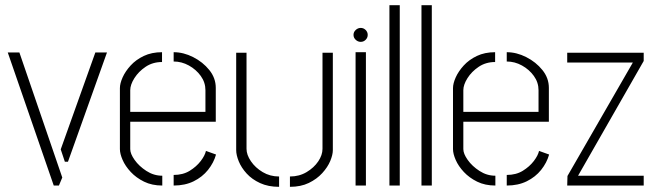

<svg xmlns="http://www.w3.org/2000/svg" viewBox="-20 -718 2541 743"><path d="M188 0 10 -515H55L221 -31L208 0ZM231 -92 215 -140 349 -515H394L243 -92Z M608 0Q568 0 537.5 -15Q507 -30 486 -52.5Q465 -75 454.5 -99Q444 -123 444 -141V-377Q444 -395 454.5 -418.5Q465 -442 485.5 -464.5Q506 -487 536.5 -501.5Q567 -516 607 -516V-478Q571 -478 543.5 -459.5Q516 -441 500 -415.5Q484 -390 484 -369V-285H775V-369Q775 -399 757 -424Q739 -449 711 -464.5Q683 -480 652 -480V-516Q690 -516 727.5 -497Q765 -478 790 -447Q815 -416 815 -378V-247H484V-141Q484 -123 501 -99Q518 -75 546.5 -56.5Q575 -38 608 -38ZM652 0V-41Q688 -41 714 -57Q740 -73 756.5 -94.5Q773 -116 777 -134L816 -120Q807 -88 785 -60.5Q763 -33 729.5 -16.5Q696 0 652 0Z M1102 5V-35Q1138 -35 1166.5 -52Q1195 -69 1211.5 -93.5Q1228 -118 1228 -142V-514H1268V-137Q1268 -119 1258 -95Q1248 -71 1227 -48Q1206 -25 1175 -10Q1144 5 1102 5ZM1060 5Q1018 5 986.5 -9.5Q955 -24 934.5 -46.5Q914 -69 904 -93.5Q894 -118 894 -137V-514H934V-142Q934 -119 951 -94Q968 -69 996.5 -52Q1025 -35 1060 -35Z M1356 0V-516H1396V0ZM1376 -556Q1365 -556 1356.5 -564Q1348 -572 1348 -583Q1348 -594 1356.5 -602Q1365 -610 1376 -610Q1387 -610 1395 -602Q1403 -594 1403 -583Q1403 -572 1395 -564Q1387 -556 1376 -556Z M1487 0V-698H1527V0Z M1611 0V-698H1651V0Z M1897 0Q1857 0 1826.5 -15Q1796 -30 1775 -52.5Q1754 -75 1743.5 -99Q1733 -123 1733 -141V-377Q1733 -395 1743.5 -418.5Q1754 -442 1774.5 -464.5Q1795 -487 1825.5 -501.5Q1856 -516 1896 -516V-478Q1860 -478 1832.5 -459.5Q1805 -441 1789 -415.5Q1773 -390 1773 -369V-285H2064V-369Q2064 -399 2046 -424Q2028 -449 2000 -464.5Q1972 -480 1941 -480V-516Q1979 -516 2016.5 -497Q2054 -478 2079 -447Q2104 -416 2104 -378V-247H1773V-141Q1773 -123 1790 -99Q1807 -75 1835.5 -56.5Q1864 -38 1897 -38ZM1941 0V-41Q1977 -41 2003 -57Q2029 -73 2045.5 -94.5Q2062 -116 2066 -134L2105 -120Q2096 -88 2074 -60.5Q2052 -33 2018.5 -16.5Q1985 0 1941 0Z M2175 0 2176 -37 2429 -476H2175V-514H2471V-482L2217 -38H2471V0Z"/></svg>

Font: Stick No Bills ExtraLight
Style: Regular
Weight: 200
Designer: Kosala Senevirathne, Siva Puranthara, Lasantha Premarathna, Tharique Azeez
Foundry: mooniak
Version: Version 2.000